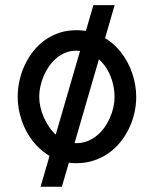

<svg xmlns="http://www.w3.org/2000/svg" viewBox="-20 -626 587 747"><path d="M220.7 100.6 426.1 -606.1H343.3L137.8 100.6ZM510 -249Q510 -295.9 494 -342.3Q478 -388.7 448.1 -425.7Q418.2 -462.7 374.9 -485.6Q331.7 -508.5 276.9 -508.5Q240.7 -508.5 209.7 -498Q178.8 -487.4 153.5 -469Q128.2 -450.6 108.7 -425.7Q89.1 -400.8 75.9 -371.9Q62.6 -343 55.7 -311.6Q48.8 -280.3 48.8 -249Q48.8 -203.1 64.5 -157.2Q80.2 -111.3 109.7 -74.3Q139.3 -37.4 181.5 -14.2Q223.8 8.9 277 8.9Q313.5 8.9 344.8 -1.4Q376.2 -11.8 402.1 -29.9Q428 -48.1 448 -72.7Q467.9 -97.3 481.9 -126.2Q495.8 -155 502.9 -186.4Q510 -217.8 510 -249ZM425.7 -248.9Q425.7 -229 421 -207.9Q416.3 -186.9 407.3 -166.8Q398.4 -146.7 385.7 -129.1Q372.9 -111.5 356.3 -98Q339.7 -84.5 319.7 -76.7Q299.8 -69 277.1 -69Q255.1 -69 236 -77Q216.9 -85 200.9 -98.6Q184.9 -112.3 172.3 -130.4Q159.7 -148.5 150.8 -168.6Q142 -188.6 137.3 -209.3Q132.6 -230 132.6 -249Q132.6 -268.2 136.9 -288.9Q141.2 -309.7 149.6 -329.6Q158.1 -349.6 170.5 -367.6Q183 -385.5 199 -399.2Q215 -412.8 234.5 -420.8Q254.1 -428.8 277.1 -428.8Q313.5 -428.8 341.2 -412.3Q369 -395.8 387.8 -370Q406.6 -344.2 416.2 -312.1Q425.7 -280 425.7 -248.9Z"/></svg>

Font: SaysetthaMai Thin
Style: Regular
Weight: 100
Designer: John M. Durdin
Foundry: Lao Script for Windows
Version: Version 1.101